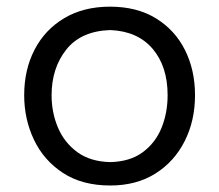

<svg xmlns="http://www.w3.org/2000/svg" viewBox="-20 -554 667 585"><path d="M315.9 11.2Q230.5 11.2 171.9 -27.1Q113.3 -65.4 83.5 -128.2Q53.7 -190.9 53.7 -263.7Q53.7 -341.8 85.4 -402.8Q117.2 -463.9 176 -498.8Q234.9 -533.7 314.9 -533.7Q397.5 -533.7 455.3 -498Q513.2 -462.4 543.7 -401.4Q574.2 -340.3 574.2 -263.7Q574.2 -186.5 542.7 -124Q511.2 -61.5 453.4 -25.1Q395.5 11.2 315.9 11.2ZM315.9 -60.1Q376 -61.5 414.8 -90.1Q453.6 -118.7 472.2 -164.6Q490.7 -210.4 490.7 -263.7Q490.7 -351.6 445.1 -405.3Q399.4 -459 315.9 -462.4Q227.1 -459.5 182.1 -403.1Q137.2 -346.7 137.2 -263.7Q137.2 -210.9 156.7 -165Q176.3 -119.1 215.8 -90.3Q255.4 -61.5 315.9 -60.1Z"/></svg>

Font: Pinar DS2-Regular
Style: Regular
Weight: 400
Designer: Amin Abedi
Version: Version 2.000